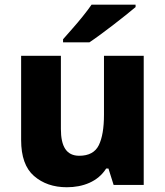

<svg xmlns="http://www.w3.org/2000/svg" viewBox="-20 -786 703 816"><path d="M556.2 -766.1H369.1C358.9 -751.5 346.7 -734.9 332 -716.8C302.7 -679.7 269.5 -644.5 248 -619.1V-606H359.9C411.6 -640.1 514.2 -720.2 556.2 -755.9ZM421.9 -548.8V-298.8C421.9 -242.2 414.6 -198.7 399.9 -168.9C385.3 -139.2 357.4 -124 316.9 -124C262.2 -124 238.8 -163.6 238.8 -237.8V-548.8H69.8V-190.9C69.8 -121.1 87.9 -69.8 124.5 -38.1C161.1 -6.3 207.5 9.8 264.2 9.8C332 9.8 396 -13.7 431.2 -69.8H440.9L462.9 0H590.8V-548.8Z"/></svg>

Font: Noto Reveo Sans
Style: Regular
Weight: 800
Designer: Monotype Design Team
Foundry: Monotype Imaging Inc.
Version: Version 2.007